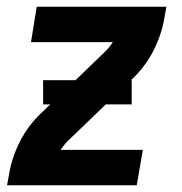

<svg xmlns="http://www.w3.org/2000/svg" viewBox="-20 -550 540 570"><path d="M1 0 7 -33Q15 -82 39 -129.5Q63 -177 102 -214L195 -303L287 -392Q295 -399 302 -407.5Q309 -416 315 -425H72L89 -530H474L468 -497Q460 -448 436 -400.5Q412 -353 373 -316L188 -138Q180 -131 173 -122.5Q166 -114 160 -105H404L386 0ZM371 -240H108V-312H371Z"/></svg>

Font: Iosevka Curly XBdObl
Style: Regular
Weight: 800
Italic angle: -9°
Monospace: yes
Designer: Belleve Invis
Foundry: Belleve Invis
Version: Version 11.1.0; ttfautohint (v1.8.3)